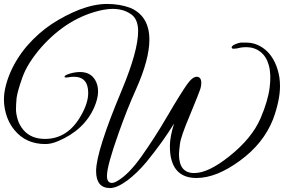

<svg xmlns="http://www.w3.org/2000/svg" viewBox="-37 -829 1439 973"><path d="M870 -47Q870 48 947 48Q1019 48 1125 -37Q1240 -128 1284 -231Q1321 -318 1329.5 -385Q1338 -452 1325.5 -497.5Q1313 -543 1282.5 -566.5Q1252 -590 1211 -590Q1204 -590 1197.5 -589.5Q1191 -589 1184 -588Q1137 -576 1137 -588Q1137 -597 1155 -605Q1176 -613 1183 -613H1213Q1241 -613 1268 -601.5Q1295 -590 1317.5 -568Q1340 -546 1356 -512.5Q1372 -479 1379 -436Q1382 -415 1382 -393Q1382 -321 1347 -225Q1298 -101 1178 -14Q1059 73 959 73Q855 73 831 -23Q824 -48 824 -91Q824 -134 845 -203Q792 -115 705 -8Q658 48 609 85Q556 124 521 124Q450 124 450 38Q450 -62 581 -374Q663 -571 663 -671Q663 -735 624 -759Q587 -784 533 -784Q513 -784 485 -779Q308 -743 171 -588Q102 -508 77 -438Q52 -368 47 -332Q44 -297 44 -275Q44 -253 52.5 -224Q61 -195 82 -170Q121 -125 191 -125Q308 -125 375 -246Q410 -308 410 -358Q410 -440 337 -440Q325 -440 307 -437Q289 -434 290 -441Q291 -448 317 -456Q344 -464 369 -464Q421 -464 445 -424Q460 -399 460 -365Q460 -331 441 -286Q390 -170 258 -114Q223 -99 193 -99Q95 -99 37 -169Q-5 -219 -15 -293Q-16 -301 -16.5 -308.5Q-17 -316 -17 -324Q-17 -356 -8.5 -391Q0 -426 15.5 -462Q31 -498 53.5 -533.5Q76 -569 104 -601Q161 -665 226.5 -708Q292 -751 365 -780Q441 -809 505.5 -809Q570 -809 624 -789Q720 -747 720 -628Q720 -528 653 -378Q607 -276 565 -157Q505 11 505 62Q505 98 530 98Q543 98 561 86Q588 70 617.5 40Q647 10 679 -35Q711 -80 744 -131Q777 -182 812 -242Q847 -302 871.5 -341Q896 -380 910 -400Q938 -440 960 -440Q964 -440 970 -438Q983 -431 983 -411Q983 -391 977 -375Q973 -361 926 -247Q879 -136 875 -100Q873 -83 871.5 -69.5Q870 -56 870 -47Z"/></svg>

Font: #9Slide05 Great Vibes
Style: Regular
Weight: 400
Designer: Robert E. Leuschke
Foundry: Robert E. Leuschke
Version: Version 1.001